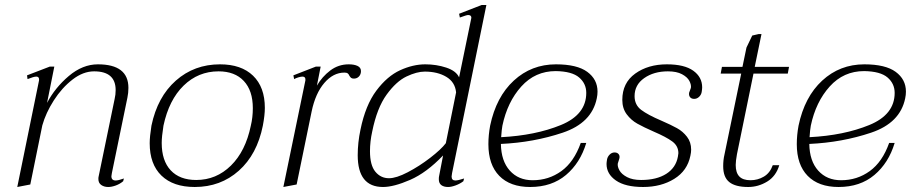

<svg xmlns="http://www.w3.org/2000/svg" viewBox="-20 -737 3639 767"><path d="M427 -46 425 -33Q425 -16 442 -16Q453 -16 475 -24L472 -13Q459 -2 442.5 4Q426 10 412 10Q396 10 384.5 2Q373 -6 373 -22Q373 -29 374 -32L438 -342Q442 -359 442 -377Q442 -452 356 -452Q312 -452 269.5 -419Q227 -386 195 -336Q163 -286 149 -236L101 0L49 10L136 -416V-420Q136 -431 125 -431Q115 -431 90 -421L88 -436L179 -471H197L168 -326Q200 -387 255 -433.5Q310 -480 371 -480Q493 -480 493 -386Q493 -366 489 -347Z M578 -165Q578 -191 585 -235Q609 -350 682.5 -415Q756 -480 859 -480Q944 -480 991 -434.5Q1038 -389 1038 -306Q1038 -277 1030 -235Q1007 -120 934 -55Q861 10 758 10Q672 10 625 -35.5Q578 -81 578 -165ZM982 -235Q990 -268 990 -305Q990 -375 954 -413.5Q918 -452 853 -452Q772 -452 713.5 -395Q655 -338 633 -235Q626 -191 626 -166Q626 -95 662 -56.5Q698 -18 764 -18Q844 -18 902.5 -75.5Q961 -133 982 -235Z M1422 -453Q1422 -440 1414 -431.5Q1406 -423 1394 -423Q1386 -423 1382.5 -426Q1379 -429 1376 -434Q1373 -441 1369 -444Q1365 -447 1356 -447Q1311 -447 1275.5 -405.5Q1240 -364 1225 -292L1165 0L1112 10L1200 -416V-420Q1200 -431 1188 -431Q1182 -431 1172 -428Q1162 -425 1155 -421L1152 -436L1242 -471H1261L1246 -395Q1267 -431 1299.5 -455.5Q1332 -480 1373 -480Q1395 -480 1408.5 -473.5Q1422 -467 1422 -453Z M1409 -117Q1409 -167 1420 -219Q1440 -317 1483.5 -375Q1527 -433 1578.5 -456.5Q1630 -480 1679 -480Q1723 -480 1762.5 -467Q1802 -454 1814 -428L1862 -661L1863 -666Q1863 -677 1850 -677Q1844 -677 1817 -667L1814 -682L1904 -717H1923L1786 -46Q1784 -36 1784 -32Q1784 -16 1799 -16Q1810 -16 1834 -24L1831 -13Q1818 -3 1800.5 3.5Q1783 10 1770 10Q1753 10 1743 2.5Q1733 -5 1733 -21Q1733 -29 1734 -33L1750 -116Q1684 -47 1618.5 -18.5Q1553 10 1510 10Q1409 10 1409 -117ZM1761 -165 1802 -368Q1798 -409 1763 -430Q1728 -451 1677 -451Q1645 -451 1604 -431.5Q1563 -412 1524.5 -359Q1486 -306 1467 -212Q1458 -172 1458 -133Q1458 -77 1479.5 -51Q1501 -25 1534 -25Q1563 -25 1609 -49Q1655 -73 1698.5 -106.5Q1742 -140 1761 -165Z M1981 -162Q1982 -94 2016.5 -55.5Q2051 -17 2108 -17Q2172 -17 2222.5 -53.5Q2273 -90 2300 -166H2322Q2298 -86 2241 -38Q2184 10 2098 10Q2018 10 1974.5 -34.5Q1931 -79 1931 -161Q1931 -197 1938 -235Q1962 -350 2032.5 -415Q2103 -480 2201 -480Q2285 -480 2326 -450Q2367 -420 2367 -371Q2367 -358 2364 -344Q2344 -246 2228 -207Q2112 -168 1981 -162ZM2322 -366Q2322 -403 2293.5 -427.5Q2265 -452 2200 -453Q2118 -453 2062.5 -391.5Q2007 -330 1987 -235Q1984 -219 1982 -189Q2119 -196 2220.5 -237.5Q2322 -279 2322 -366Z M2403 -82Q2403 -88 2405 -100Q2407 -111 2415.5 -119.5Q2424 -128 2435 -128Q2446 -128 2451.5 -121Q2457 -114 2454 -103Q2453 -99 2451 -93.5Q2449 -88 2448 -84Q2446 -72 2454.5 -56.5Q2463 -41 2485 -29.5Q2507 -18 2541 -18Q2603 -18 2641.5 -42.5Q2680 -67 2688 -111Q2690 -121 2690 -125Q2690 -154 2665.5 -172Q2641 -190 2592 -211Q2551 -229 2526 -243Q2501 -257 2483.5 -280.5Q2466 -304 2466 -338Q2466 -406 2517.5 -443Q2569 -480 2644 -480Q2714 -480 2749.5 -454.5Q2785 -429 2785 -388Q2785 -381 2783 -369Q2781 -358 2772.5 -350Q2764 -342 2753 -342Q2742 -342 2736.5 -349Q2731 -356 2733 -367Q2734 -371 2736.5 -376.5Q2739 -382 2740 -386Q2742 -398 2734 -413.5Q2726 -429 2704.5 -440.5Q2683 -452 2648 -452Q2592 -452 2553.5 -425Q2515 -398 2515 -353Q2515 -318 2541.5 -298Q2568 -278 2622 -255Q2661 -238 2684.5 -225Q2708 -212 2724.5 -190.5Q2741 -169 2741 -139Q2741 -129 2738 -115Q2726 -55 2673.5 -22.5Q2621 10 2549 10Q2478 10 2440.5 -16Q2403 -42 2403 -82Z M2924 -121Q2919 -93 2919 -78Q2919 -47 2933.5 -32Q2948 -17 2978 -17Q3007 -17 3031.5 -31.5Q3056 -46 3067 -77H3093Q3080 -33 3044.5 -11.5Q3009 10 2969 10Q2918 10 2893.5 -9.5Q2869 -29 2869 -73Q2869 -98 2874 -119L2941 -443H2859L2864 -470H2946L2962 -547L2985 -595L3011 -601H3022L2995 -470H3132L3127 -443H2990Z M3213 -162Q3214 -94 3248.5 -55.5Q3283 -17 3340 -17Q3404 -17 3454.5 -53.5Q3505 -90 3532 -166H3554Q3530 -86 3473 -38Q3416 10 3330 10Q3250 10 3206.5 -34.5Q3163 -79 3163 -161Q3163 -197 3170 -235Q3194 -350 3264.5 -415Q3335 -480 3433 -480Q3517 -480 3558 -450Q3599 -420 3599 -371Q3599 -358 3596 -344Q3576 -246 3460 -207Q3344 -168 3213 -162ZM3554 -366Q3554 -403 3525.5 -427.5Q3497 -452 3432 -453Q3350 -453 3294.5 -391.5Q3239 -330 3219 -235Q3216 -219 3214 -189Q3351 -196 3452.5 -237.5Q3554 -279 3554 -366Z"/></svg>

Font: Taviraj ExtraLight
Style: Italic
Weight: 275
Italic angle: -12°
Designer: Katatrad Team
Foundry: CadsonDemak
Version: Version 1.001